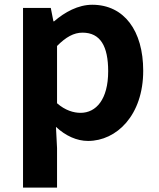

<svg xmlns="http://www.w3.org/2000/svg" viewBox="-20 -594 684 828"><path d="M79.3 214.9H226V44.4L221.3 -46.8C263.3 -7.9 311.3 13.8 359.7 13.8C482.6 13.8 597.6 -96.7 597.6 -288.9C597.6 -461.3 515.4 -573.5 377.8 -573.5C317.3 -573.5 259.7 -542.1 213.2 -501.9H210.4L199 -559.8H79.3ZM327.6 -107.4C297.3 -107.4 261.5 -117.8 226 -148.7V-395.7C264.2 -434.2 298.2 -453.2 335.8 -453.2C413.3 -453.2 446.5 -394.1 446.5 -286.6C446.5 -165.3 394.4 -107.4 327.6 -107.4Z"/></svg>

Font: Source Han Sans JP VF
Style: Regular
Weight: 250
Designer: Ryoko NISHIZUKA 西塚涼子 (kana, bopomofo & ideographs); Paul D. Hunt (Latin, Greek & Cyrillic); Sandoll Communications 산돌커뮤니
Foundry: Adobe
Version: Version 2.004;hotconv 1.0.118;makeotfexe 2.5.65603